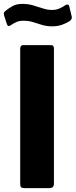

<svg xmlns="http://www.w3.org/2000/svg" viewBox="-35 -976 393 996"><path d="M229.4 -742Q244.8 -742 244.8 -724.2V-24.1Q244.8 -10.7 238.5 -5.4Q232.2 0 217.8 0H92.2Q78.8 0 74.3 -4.9Q69.8 -9.7 69.8 -20.7V-722.7Q69.8 -742 85.9 -742ZM325.6 -866.2Q311.3 -856.7 288.1 -848Q264.9 -839.4 235.1 -839.4Q206.9 -839.4 182.9 -846.8Q158.8 -854.2 136.2 -861.3Q113.6 -868.4 86.9 -868.4Q65.6 -868.4 51.4 -862.3Q37.3 -856.2 20.2 -844.8Q13.3 -840 8.7 -840.8Q4 -841.7 0.6 -851.7L-13.5 -894.7Q-15.2 -901.6 -15.4 -906.7Q-15.7 -911.7 -7.2 -919.1Q10.6 -933.7 30.7 -944.8Q50.9 -955.8 82.1 -955.8Q111.3 -955.8 137.2 -948Q163.2 -940.3 187.6 -932.3Q211.9 -924.4 234.6 -924.4Q256.6 -924.4 273.7 -932.1Q290.9 -939.8 303.9 -949Q311 -953.4 316.9 -952.2Q322.7 -951 324.7 -941.7L337 -890.2Q340.4 -876.9 325.6 -866.2Z"/></svg>

Font: Libre Franklin Thin
Style: Regular
Weight: 100
Designer: Pablo Impallari, Rodrigo Fuenzalida, Nhung Nguyen
Foundry: Impallari Type
Version: Version 3.000